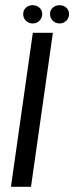

<svg xmlns="http://www.w3.org/2000/svg" viewBox="-20 -717 285 737"><path d="M22 0 106 -591H183L99 0ZM105 -627Q90 -627 79.5 -637.5Q69 -648 69 -663Q69 -678 79.5 -687.5Q90 -697 105 -697Q121 -697 131.5 -687.5Q142 -678 142 -663Q142 -648 131.5 -637.5Q121 -627 105 -627ZM209 -627Q193 -627 182.5 -637.5Q172 -648 172 -663Q172 -678 182.5 -687.5Q193 -697 209 -697Q224 -697 234.5 -687.5Q245 -678 245 -663Q245 -648 234.5 -637.5Q224 -627 209 -627Z"/></svg>

Font: Alumni Sans Medium
Style: Italic
Weight: 500
Italic angle: -8°
Designer: Robert E. Leuschke
Foundry: Robert E. Leuschke
Version: Version 1.016